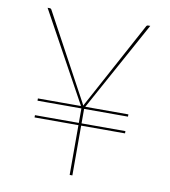

<svg xmlns="http://www.w3.org/2000/svg" viewBox="-80 -768 739 836"><g transform="rotate(10 290.0 -350.0)"><path d="M90 -304H280.5L63 -700H73Q77.5 -700 80 -696L283 -321L290 -307.5Q291.5 -311.5 293.2 -314.2Q295 -317 297 -321L500 -696Q502.5 -700 507 -700H517L299.5 -304H490V-294H296V-230H490V-220H296V0H284V-220H90V-230H284V-294H90Z"/></g></svg>

Font: Lato Hairline
Style: Regular
Weight: 100
Designer: Lukasz Dziedzic
Foundry: tyPoland Lukasz Dziedzic
Version: Version 2.007; 2014-02-27